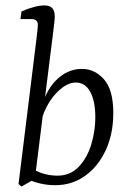

<svg xmlns="http://www.w3.org/2000/svg" viewBox="-20 -673 471 705"><path d="M183 7Q153 7 126.5 0.5Q100 -6 77 -17L92 -60Q112 -43 139 -35.5Q166 -28 191 -28Q238 -28 269 -60.5Q300 -93 315 -142.5Q330 -192 330 -242Q330 -301 311.5 -335.5Q293 -370 258 -370Q225 -370 189.5 -334Q154 -298 135 -242L124 -249Q143 -335 185 -377.5Q227 -420 281 -420Q328 -420 362 -381.5Q396 -343 396 -258Q396 -181 368 -121Q340 -61 292 -27Q244 7 183 7ZM59 12 48 3 113 -523Q115 -541 117 -557.5Q119 -574 119 -582Q119 -593 112.5 -598Q106 -603 97 -603H55L59 -631Q109 -653 143 -653Q163 -653 172 -643Q181 -633 181 -612Q181 -604 179.5 -591Q178 -578 176 -561L108 -16Z"/></svg>

Font: Rasa Light
Style: Italic
Weight: 300
Italic angle: -7.10001°
Designer: Anna Giedrys (Yrsa+Rasa design), David Brezina (Yrsa art-direction, Rasa art-direction, design)
Foundry: Rosetta Type Foundry
Version: Version 2.004